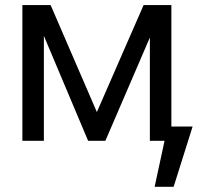

<svg xmlns="http://www.w3.org/2000/svg" viewBox="-20 -550 806 750"><path d="M541 -530.3H620.1L391.6 0H324.2L100.6 -530.3H177.7L358.4 -112.3ZM151.4 0H67.4V-530.3H151.4ZM565.4 -530.3H649.4V0H565.4ZM658.2 179.7H584L634.8 -55.7H732.4Z"/></svg>

Font: WEMIX Pretendard Variable
Style: Regular
Weight: 400
Designer: Base glyphs from Inter by Rasmus Andersson; Hangeul glyphs from Noto Sans CJK(Source Han Sans) by Jang Soo-young and Kan
Foundry: Kil Hyung-jin
Version: Version 1.000;Glyphs 3.2 (3208)